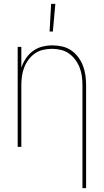

<svg xmlns="http://www.w3.org/2000/svg" viewBox="-20 -764 540 999"><path d="M409 215V-320Q409 -343 406 -366.5Q403 -390 394.5 -412Q386 -434 372 -453Q358 -472 339 -485.5Q320 -499 296.5 -504.5Q273 -510 250 -510Q227 -510 203.5 -504.5Q180 -499 161 -485.5Q142 -472 128 -453Q114 -434 105.5 -412Q97 -390 94 -366.5Q91 -343 91 -320V0H72V-520H91V-412Q100 -438 115 -460.5Q130 -483 152 -499Q174 -515 200.5 -521.5Q227 -528 253 -528Q279 -528 304.5 -522Q330 -516 351 -501.5Q372 -487 387.5 -466Q403 -445 412 -421Q421 -397 424.5 -371.5Q428 -346 428 -320V215ZM238 -600 246 -744H268L255 -600Z"/></svg>

Font: Iosevka Curly Thin
Style: Regular
Weight: 100
Monospace: yes
Designer: Belleve Invis
Foundry: Belleve Invis
Version: Version 22.1.2; ttfautohint (v1.8.4)